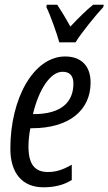

<svg xmlns="http://www.w3.org/2000/svg" viewBox="-20 -786 461 816"><path d="M232 -606H301C323 -643 388 -723 419 -756L421 -766H376C347 -743 315 -711 279 -673C256 -715 236 -747 223 -766H179L177 -756C194 -722 223 -640 232 -606ZM164 10C210 10 250 1 285 -21V-86C246 -64 219 -55 183 -55C128 -55 101 -88 101 -163C101 -189 104 -216 109 -241H116C272 -241 365 -316 365 -435C365 -508 323 -546 257 -546C124 -546 24 -370 24 -154C24 -49 76 10 164 10ZM123 -301H120C145 -406 194 -481 246 -481C278 -481 292 -462 292 -431C292 -353 242 -301 123 -301Z"/></svg>

Font: Noto Sans ExtraCondensed
Style: Italic
Weight: 400
Width: 2
Italic angle: -12°
Designer: Monotype Design Team
Foundry: Monotype Imaging Inc.
Version: Version 2.013